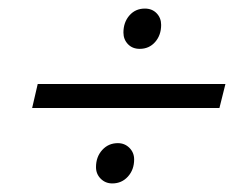

<svg xmlns="http://www.w3.org/2000/svg" viewBox="-20 -566 555 448"><path d="M306 -452Q289 -452 278.5 -463Q268 -474 268 -490Q268 -514 282 -530Q296 -546 318 -546Q335 -546 345.5 -535Q356 -524 356 -508Q356 -484 342 -468Q328 -452 306 -452ZM55 -314 68 -370H506L492 -314ZM242 -138Q226 -138 215 -149Q204 -160 204 -176Q204 -200 218.5 -216Q233 -232 255 -232Q271 -232 282 -221Q293 -210 293 -194Q293 -170 278.5 -154Q264 -138 242 -138Z"/></svg>

Font: Platypi Medium
Style: Italic
Weight: 500
Italic angle: -13°
Designer: David Sargent
Foundry: Bolt Cutter Type
Version: Version 1.200; ttfautohint (v1.8.4.7-5d5b)